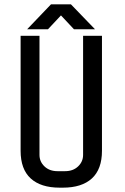

<svg xmlns="http://www.w3.org/2000/svg" viewBox="-20 -865 575 885"><path d="M321 -730 261 -794 201 -730H105L215 -845H307L418 -730ZM270 0H255Q168 0 121.5 -42.5Q75 -85 75 -170V-700H162V-151Q162 -120 185 -98Q208 -76 245 -76H280Q317 -76 340 -98Q363 -120 363 -151V-700H450V-170Q450 -85 403.5 -42.5Q357 0 270 0Z"/></svg>

Font: Share Tech
Style: Regular
Weight: 400
Designer: Ralph du Carrois
Foundry: Carrois Type Design
Version: Version 1.100